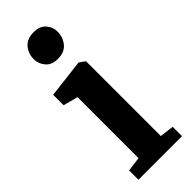

<svg xmlns="http://www.w3.org/2000/svg" viewBox="-265 -841 872 872"><g transform="rotate(-45 171.0 -405.5)"><path d="M38 0V-59.9L107.6 -69V-460.7L37 -479.6V-546.6L220.6 -568.5H222.6L250.3 -548.8V-68.4L317.8 -59.9V0ZM166.7 -646.4Q128.6 -646.4 108.7 -670.1Q88.8 -693.7 88.8 -723Q88.8 -758.5 110.5 -784.5Q132.2 -810.5 175.2 -810.5H176.2Q214.3 -810.5 234.2 -787.8Q254.1 -765.1 254.1 -735.8Q254.1 -700.3 232.4 -673.3Q210.7 -646.4 167.7 -646.4Z"/></g></svg>

Font: Merriweather Light
Style: Regular
Weight: 300
Designer: Eben Sorkin
Foundry: Eben Sorkin
Version: Version 2.100